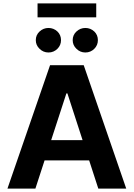

<svg xmlns="http://www.w3.org/2000/svg" viewBox="-20 -1111 788 1131"><path d="M371.1 -561 188.5 0H23.9L274.9 -727.1H473.1L723.6 0H559.1L377 -561ZM178.2 -166V-285.6H567.4V-166ZM212.9 -823.7Q190.9 -844.7 190.9 -874.5Q190.9 -904.8 212.9 -925.3Q235.4 -946.3 265.6 -946.3Q295.9 -946.3 318.4 -925.3Q339.4 -904.8 339.4 -874.5Q339.4 -844.7 318.4 -823.7Q296.4 -801.8 265.6 -801.8Q234.9 -801.8 212.9 -823.7ZM430.2 -823.7Q408.2 -844.7 408.2 -874.5Q408.2 -904.8 430.2 -925.3Q452.6 -946.3 482.9 -946.3Q513.2 -946.3 535.6 -925.3Q556.6 -904.8 556.6 -874.5Q556.6 -844.7 535.6 -823.7Q513.7 -801.8 482.9 -801.8Q452.1 -801.8 430.2 -823.7ZM201.2 -1090.8H546.9V-1008.8H201.2Z"/></svg>

Font: My Font
Style: Bold
Weight: 500
Designer: Rasmus Andersson
Foundry: rsms
Version: Version 0.001